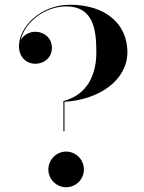

<svg xmlns="http://www.w3.org/2000/svg" viewBox="-20 -780 607 810"><path d="M247.5 -353.5V-226.5H252V-350.5C403 -359.5 517.5 -445 517.5 -560C517.5 -680 423.5 -760 276 -760C151 -760 60 -667 60 -585C60 -537.5 93 -511 129.5 -511C161 -511 199 -532.5 199 -579C199 -620 165.5 -646 129.5 -646C104 -646 79 -632.5 67.5 -611C84 -686 168.5 -753 259.5 -753C374.5 -753 386.5 -654 386.5 -560C386.5 -467 350.5 -381 247.5 -353.5ZM184 -65C184 -24 218 10 259 10C300.5 10 334 -24 334 -65C334 -106.5 300.5 -140.5 259 -140.5C218 -140.5 184 -106.5 184 -65Z"/></svg>

Font: Bodoni* 36pt Medium
Style: Regular
Weight: 500
Version: Version 2.3